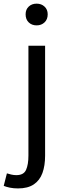

<svg xmlns="http://www.w3.org/2000/svg" viewBox="-64 -795 359 1057"><path d="M35.3 242.3Q11.1 242.3 -9.4 238.2Q-29.8 234 -43.5 228.2L-26 159.4Q-15.6 162.8 -1.8 166Q11.9 169.2 26 169.2Q66.5 169.2 79.5 140.1Q92.5 111 92.5 61.9V-543.4H184.3V62Q184.3 117.1 169.6 157.6Q154.8 198.1 121.9 220.2Q89.1 242.3 35.3 242.3ZM137.6 -655.3Q111.1 -655.3 94 -671.8Q77 -688.2 77 -716.2Q77 -742.6 94 -758.7Q111.1 -774.9 137.6 -774.9Q163.9 -774.9 181.2 -758.7Q198.6 -742.6 198.6 -716.2Q198.6 -688.2 181.2 -671.8Q163.9 -655.3 137.6 -655.3Z"/></svg>

Font: Noto Sans HK Thin
Style: Regular
Weight: 100
Designer: Ryoko NISHIZUKA 西塚涼子 (kana, bopomofo & ideographs); Paul D. Hunt (Latin, Greek & Cyrillic); Sandoll Communications 산돌커뮤니
Foundry: Adobe
Version: Version 2.004-H2;hotconv 1.0.118;makeotfexe 2.5.65603